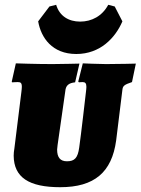

<svg xmlns="http://www.w3.org/2000/svg" viewBox="-20 -771 586 800"><path d="M314 -681C266 -681 228 -704 214 -751L186 -744L139 -682C151 -614 197 -546 298 -546C398 -546 461 -614 490 -682L458 -744L431 -751C406 -704 362 -681 314 -681ZM220 -167 252 -391C254 -415 266 -425 293 -428L311 -506C311 -506 229 -504 198 -504C129 -504 46 -507 46 -507L29 -431L30 -428C30 -428 45 -429 53 -429C66 -429 71 -426 71 -409C71 -403 70 -396 69 -387L40 -153C38 -142 37 -132 37 -122C38 -32 100 9 231 9C373 9 446 -53 464 -186L490 -397C492 -413 497 -418 530 -429L546 -506C546 -506 475 -504 422 -504C393 -504 325 -507 325 -507L306 -431L309 -428C309 -428 317 -429 324 -429C335 -429 340 -424 340 -409C340 -403 339 -396 338 -387C338 -387 317 -203 310 -156C304 -113 291 -99 259 -99C231 -99 218 -115 218 -148C218 -151 219 -161 220 -167Z"/></svg>

Font: Alegreya SC Black
Style: Italic
Weight: 900
Italic angle: -7°
Designer: Juan Pablo del Peral
Foundry: Huerta Tipografica
Version: Version 2.007;PS 002.007;hotconv 1.0.88;makeotf.lib2.5.64775